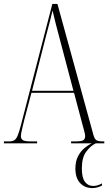

<svg xmlns="http://www.w3.org/2000/svg" viewBox="-21 -734 554 983"><path d="M-1 0V-10H24Q42 -10 52 -16Q62 -22 69.5 -40Q77 -58 86 -93L247 -714H273L456 -48Q462 -24 471.5 -17Q481 -10 506 -10H513V0H343V-10H365Q397 -10 406 -16.5Q415 -23 415 -38Q415 -46 410 -64Q405 -82 400 -101L358 -259H140L103 -119Q98 -98 92 -73Q86 -48 86 -37Q86 -23 96 -16.5Q106 -10 137 -10H169V0ZM143 -269H355L294 -500Q275 -571 265 -610Q255 -649 248 -680Q241 -652 235 -626.5Q229 -601 216 -555ZM451 229Q414 229 389.5 203.5Q365 178 365 129Q365 92 378.5 66Q392 40 411.5 24Q431 8 449 0H469Q442 13 420 43Q398 73 398 129Q398 175 413.5 196.5Q429 218 456 218Q465 218 476 215.5Q487 213 501 205V216Q477 229 451 229Z"/></svg>

Font: Noto Serif Display ExtraCondensed ExtraLight
Style: Regular
Weight: 200
Width: 2
Designer: Monotype Design Team
Foundry: Monotype Imaging Inc.
Version: Version 2.009